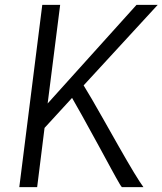

<svg xmlns="http://www.w3.org/2000/svg" viewBox="-20 -767 666 787"><path d="M59.1 0 153.3 -747.1H226.6L175.3 -342.8L539.6 -747.1H626.5L322.8 -417Q349.1 -375 403.1 -279.3Q457 -183.6 465.8 -168.5Q541 -36.1 567.9 0H479.5Q476.6 -2.9 470.7 -12.7Q464.8 -22.5 455.1 -40Q445.3 -57.6 436 -74.7Q426.8 -91.8 411.6 -119.6Q396.5 -147.5 385.3 -168Q301.3 -321.8 275.4 -365.7L162.6 -242.7L132.3 0Z"/></svg>

Font: HaufeMerriweatherSansLt
Style: Italic
Weight: 300
Designer: Eben Sorkin ( eben@eyebytes.com )
Foundry: Eben Sorkin
Version: Version 1.56